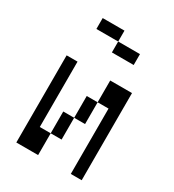

<svg xmlns="http://www.w3.org/2000/svg" viewBox="-181 -852 863 954"><g transform="rotate(30 250.0 -375.0)"><path d="M375 -625V-687.5H250V-625ZM62.5 -500Q62.5 -500 62.5 0H187.5Q187.5 0 187.5 -125H125Q125 -125 125 -500ZM375 -375Q375 -375 375 0H437.5Q437.5 0 437.5 -500H312.5Q312.5 -500 312.5 -375H250Q250 -375 250 -250H187.5Q187.5 -250 187.5 -125H250Q250 -125 250 -250H312.5Q312.5 -250 312.5 -375ZM250 -687.5V-750H125V-687.5Z"/></g></svg>

Font: BFUnifontExMono
Style: Regular
Weight: 500
Version: Version 15.0.06